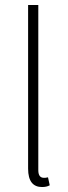

<svg xmlns="http://www.w3.org/2000/svg" viewBox="-20 -740 275 772"><path d="M149 12C161 12 171 10 180 5L173 -27C165 -25 161 -25 157 -25C143 -25 134 -33 134 -56V-720H93V-62C93 -11 113 12 149 12Z"/></svg>

Font: Source Sans Pro Light
Style: Regular
Weight: 300
Designer: Paul D. Hunt
Foundry: Adobe Systems Incorporated
Version: Version 3.006;hotconv 1.0.111;makeotfexe 2.5.65597